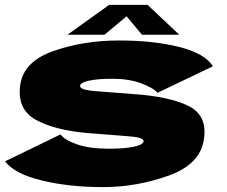

<svg xmlns="http://www.w3.org/2000/svg" viewBox="-20 -761 930 785"><path d="M401 4Q538.5 4 669.5 -43Q800.5 -90 814 -193.5Q828 -290 750 -328.2Q672 -366.5 524 -376.5Q433.5 -383.5 369.2 -388.5Q305 -393.5 307.5 -410.5Q308.5 -423 343.2 -431Q378 -439 439 -439Q506.5 -439 556.8 -420.5Q607 -402 624 -381.5L850.5 -490Q818.5 -542 713.5 -568.8Q608.5 -595.5 465.5 -595.5Q321 -595.5 198 -552.2Q75 -509 62.5 -411.5Q49.5 -313.5 127 -271Q204.5 -228.5 338.5 -217Q433.5 -209 501.8 -204.2Q570 -199.5 567 -183Q565 -169 526.5 -161Q488 -153 426 -153Q345.5 -153 294.5 -171Q243.5 -189 227.5 -211.5L1 -101.5Q37.5 -51 149.5 -23.5Q261.5 4 401 4ZM256 -619H407.5L497.5 -694.5L560.5 -619H713L583.5 -741H426Z"/></svg>

Font: Anybody Expanded Black
Style: Italic
Weight: 900
Width: 7
Italic angle: -10°
Version: Version 1.113;gftools[0.9.25]